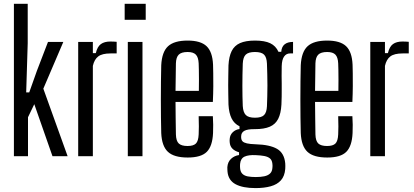

<svg xmlns="http://www.w3.org/2000/svg" viewBox="-20 -820 2172 1008"><path d="M53 0V-800H125.5V-593L117.5 -335H133.5L174 -449L232 -600H312.5L207.5 -354.5L335 0H255.5L160 -273L127 -204.5V0Z M390.5 0V-600H467.5V-541H483Q491 -575 509.5 -588.5Q528 -602 559.5 -602Q568.5 -602 577.5 -601.5Q586.5 -601 592.5 -600.5V-539.5H560.5Q516.5 -539.5 495.8 -523.8Q475 -508 467.5 -474V0Z M634.5 -716V-800H745V-716ZM651 0V-600H728V0Z M965.5 7Q893.5 7 861.5 -23Q829.5 -53 826.5 -121.5Q825.5 -159 825 -204.5Q824.5 -250 824.5 -298.5Q824.5 -347 825 -393Q825.5 -439 826.5 -477.5Q830 -547.5 862.2 -577.2Q894.5 -607 965 -607Q1033.5 -607 1064.5 -577.5Q1095.5 -548 1098.5 -480.5Q1099 -465 1099.5 -435.5Q1100 -406 1099.8 -367Q1099.5 -328 1097.5 -285H901.5Q901.5 -245 902.2 -203Q903 -161 903.5 -114.5Q904.5 -79.5 918.8 -66.5Q933 -53.5 964.5 -53.5Q995.5 -53.5 1008.5 -66.5Q1021.5 -79.5 1023 -114.5Q1024 -132 1024 -156.2Q1024 -180.5 1023 -210H1097.5Q1099 -189.5 1099.2 -165.2Q1099.5 -141 1098.5 -121.5Q1095.5 -53 1065.8 -23Q1036 7 965.5 7ZM901.5 -343H1024Q1024.5 -373 1024.5 -401.8Q1024.5 -430.5 1024 -453.5Q1023.5 -476.5 1023 -487.5Q1021.5 -519.5 1008.2 -533.2Q995 -547 965 -547Q932.5 -547 918.5 -533.2Q904.5 -519.5 903.5 -487.5Q903 -448 902.5 -412.5Q902 -377 901.5 -343Z M1321.5 167.5Q1254.5 167.5 1216.8 147.2Q1179 127 1174.5 82Q1174.5 77.5 1173.8 71.2Q1173 65 1173.5 58Q1175.5 30 1193 13.8Q1210.5 -2.5 1235 -6V-20.5Q1212.5 -27 1200 -39.8Q1187.5 -52.5 1186 -72.5Q1185.5 -77 1185.5 -81.5Q1185.5 -86 1186 -91Q1187.5 -112 1202.2 -126Q1217 -140 1237.5 -142.5V-157Q1209.5 -170.5 1195.8 -198.5Q1182 -226.5 1179.5 -271Q1179 -301.5 1178.5 -325.8Q1178 -350 1178 -372Q1178 -394 1178.5 -419.2Q1179 -444.5 1179.5 -477.5Q1182 -523 1196.2 -551.8Q1210.5 -580.5 1240.2 -593.8Q1270 -607 1319 -607Q1369.5 -607 1398.8 -593Q1428 -579 1442 -548H1456.5Q1458.5 -574.5 1474.2 -587.2Q1490 -600 1518.5 -600V-539.5H1502.5Q1483 -539.5 1471.5 -523.2Q1460 -507 1459 -473L1458.5 -420.5Q1459 -400.5 1459 -382.8Q1459 -365 1459 -348Q1459 -331 1458.8 -312.5Q1458.5 -294 1457.5 -271Q1455 -224.5 1440.5 -196Q1426 -167.5 1396.5 -154.8Q1367 -142 1318.5 -142Q1279.5 -142.5 1262.8 -133.2Q1246 -124 1246 -103.5V-98.5Q1246.5 -85.5 1253.2 -78.2Q1260 -71 1276.5 -67.2Q1293 -63.5 1322.5 -62.5Q1396.5 -60.5 1434.5 -38.5Q1472.5 -16.5 1477.5 37.5Q1478 44.5 1478 51.5Q1478 58.5 1477.5 67Q1474.5 104.5 1455 126.5Q1435.5 148.5 1401.2 158Q1367 167.5 1321.5 167.5ZM1323 109.5Q1348.5 109.5 1367.5 105.5Q1386.5 101.5 1397.5 91.2Q1408.5 81 1410 62.5Q1411 56 1410.8 50.8Q1410.5 45.5 1410 39.5Q1408 20.5 1397 11.5Q1386 2.5 1367.2 -1Q1348.5 -4.5 1323 -5.5Q1285 -7.5 1264 2.2Q1243 12 1240.5 40.5Q1240 45.5 1240 51.5Q1240 57.5 1240.5 62.5Q1242 82 1252.2 92.2Q1262.5 102.5 1280.2 106Q1298 109.5 1323 109.5ZM1318.5 -202Q1352.5 -202 1366.2 -215.8Q1380 -229.5 1381.5 -262.5Q1382.5 -287 1383.2 -314.8Q1384 -342.5 1384 -371.8Q1384 -401 1383.2 -430.2Q1382.5 -459.5 1381.5 -486Q1380 -520 1366 -533.5Q1352 -547 1318.5 -547Q1285 -547 1270.5 -533.5Q1256 -520 1254.5 -485.5Q1253.5 -456 1253 -426.8Q1252.5 -397.5 1252.5 -369.2Q1252.5 -341 1253 -314.5Q1253.5 -288 1254.5 -263.5Q1256.5 -230.5 1270.5 -216.2Q1284.5 -202 1318.5 -202Z M1698 7Q1626 7 1594 -23Q1562 -53 1559 -121.5Q1558 -159 1557.5 -204.5Q1557 -250 1557 -298.5Q1557 -347 1557.5 -393Q1558 -439 1559 -477.5Q1562.5 -547.5 1594.8 -577.2Q1627 -607 1697.5 -607Q1766 -607 1797 -577.5Q1828 -548 1831 -480.5Q1831.5 -465 1832 -435.5Q1832.5 -406 1832.2 -367Q1832 -328 1830 -285H1634Q1634 -245 1634.8 -203Q1635.5 -161 1636 -114.5Q1637 -79.5 1651.2 -66.5Q1665.5 -53.5 1697 -53.5Q1728 -53.5 1741 -66.5Q1754 -79.5 1755.5 -114.5Q1756.5 -132 1756.5 -156.2Q1756.5 -180.5 1755.5 -210H1830Q1831.5 -189.5 1831.8 -165.2Q1832 -141 1831 -121.5Q1828 -53 1798.2 -23Q1768.5 7 1698 7ZM1634 -343H1756.5Q1757 -373 1757 -401.8Q1757 -430.5 1756.5 -453.5Q1756 -476.5 1755.5 -487.5Q1754 -519.5 1740.8 -533.2Q1727.5 -547 1697.5 -547Q1665 -547 1651 -533.2Q1637 -519.5 1636 -487.5Q1635.5 -448 1635 -412.5Q1634.5 -377 1634 -343Z M1924 0V-600H2001V-541H2016.5Q2024.5 -575 2043 -588.5Q2061.5 -602 2093 -602Q2102 -602 2111 -601.5Q2120 -601 2126 -600.5V-539.5H2094Q2050 -539.5 2029.2 -523.8Q2008.5 -508 2001 -474V0Z"/></svg>

Font: Big Shoulders Display Thin Medium
Style: Regular
Weight: 500
Version: Version 2.002